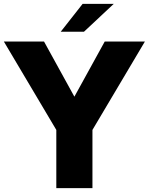

<svg xmlns="http://www.w3.org/2000/svg" viewBox="-28 -979 774 999"><path d="M453 0H265V-303L-8 -763H201L359 -476L517 -763H726L453 -303ZM409 -814H288L402 -959H564Z"/></svg>

Font: Open Sauce One Black
Style: Regular
Weight: 900
Designer: Alfredo Marco Pradil
Foundry: Creative Sauce Fz LLC
Version: Version 1.477